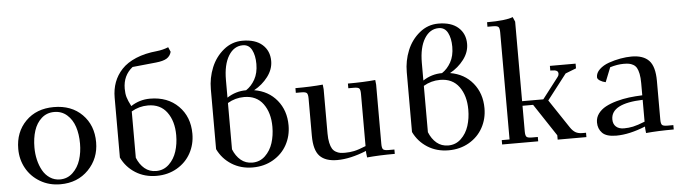

<svg xmlns="http://www.w3.org/2000/svg" viewBox="-47 -938 4031 1137"><g transform="rotate(-5 1968.5 -369.5)"><path d="M41 -223.1Q41 -323.2 104.7 -387.7Q168.5 -452.1 272 -452.1Q376.5 -452.1 440.2 -388.2Q503.9 -324.2 503.9 -223.1Q503.9 -126.5 439 -59.8Q374 6.8 272 6.8Q205.1 6.8 151.9 -24.7Q98.6 -56.2 69.8 -108.4Q41 -160.6 41 -223.1ZM137.2 -223.1Q137.2 -185.1 145.5 -149.9Q153.8 -114.7 169.9 -85.9Q186 -57.1 212.4 -39.6Q238.8 -22 272 -22Q316.4 -22 348.1 -52.2Q379.9 -82.5 394 -127Q408.2 -171.4 408.2 -223.1Q408.2 -278.8 393.8 -323Q379.4 -367.2 347.9 -395Q316.4 -422.9 272 -422.9Q227.5 -422.9 196.5 -395Q165.5 -367.2 151.4 -323Q137.2 -278.8 137.2 -223.1Z M636.2 -120.1V-476.1Q636.2 -525.4 651.6 -567.1Q667 -608.9 699 -643.1Q731 -677.2 784.4 -699.7Q837.9 -722.2 909.2 -729Q945.3 -732.9 978 -746.1L990.2 -717.8Q983.4 -692.4 962.4 -679.4Q941.4 -666.5 897.9 -662.1L757.8 -647.9Q700.2 -602.1 700.2 -523.9Q700.2 -495.1 706.3 -473.6Q712.4 -452.1 730 -418Q781.7 -452.1 843.8 -452.1Q948.2 -452.1 1012.2 -388.2Q1076.2 -324.2 1076.2 -223.1Q1076.2 -160.2 1047.6 -107.9Q1019 -55.7 965.3 -24.4Q911.6 6.8 843.8 6.8Q772.9 6.8 718.5 -27.6Q664.1 -62 636.2 -120.1ZM730 -110.8Q746.1 -70.3 774.9 -46.1Q803.7 -22 843.8 -22Q888.2 -22 919.9 -52.2Q951.7 -82.5 965.8 -127Q980 -171.4 980 -223.1Q980 -306.6 940.9 -359.9Q901.9 -413.1 828.1 -413.1Q775.4 -413.1 730 -386.2Z M1208 -120.1V-476.1Q1208 -543.5 1232.9 -604.5Q1257.8 -665.5 1307.1 -705.8Q1356.4 -746.1 1418.9 -746.1Q1495.6 -746.1 1537.1 -709.2Q1578.6 -672.4 1578.6 -611.8Q1578.6 -562.5 1545.4 -518.8Q1512.2 -475.1 1462.9 -448.2Q1547.4 -434.1 1597.7 -372.8Q1647.9 -311.5 1647.9 -223.1Q1647.9 -160.2 1619.4 -107.9Q1590.8 -55.7 1537.1 -24.4Q1483.4 6.8 1415.5 6.8Q1344.7 6.8 1290.3 -27.6Q1235.8 -62 1208 -120.1ZM1301.8 -110.8Q1317.9 -70.3 1346.7 -46.1Q1375.5 -22 1415.5 -22Q1460 -22 1491.7 -52.2Q1523.4 -82.5 1537.6 -127Q1551.8 -171.4 1551.8 -223.1Q1551.8 -306.6 1512.7 -359.9Q1473.6 -413.1 1399.9 -413.1Q1347.2 -413.1 1301.8 -386.2ZM1301.8 -418Q1353.5 -452.1 1415.5 -452.1Q1447.3 -472.7 1468.5 -510.5Q1489.7 -548.3 1489.7 -602.1Q1489.7 -652.8 1472.4 -686Q1455.1 -719.2 1418.9 -719.2Q1366.2 -719.2 1334 -666.7Q1301.8 -614.3 1301.8 -522.9Z M1707.5 -411.1V-439Q1800.8 -439 1870.6 -445.8L1873.5 -418V-154.8Q1873.5 -122.6 1878.7 -99.6Q1883.8 -76.7 1891.8 -63.7Q1899.9 -50.8 1913.1 -43.5Q1926.3 -36.1 1938.2 -34.2Q1950.2 -32.2 1967.8 -32.2Q1994.6 -32.2 2021 -37.6Q2047.4 -43 2091.3 -61V-371.1Q2091.3 -396.5 2084.2 -403.8Q2077.1 -411.1 2052.7 -411.1H2019.5V-439Q2112.8 -439 2182.6 -445.8L2185.5 -418V-65.9Q2185.5 -41 2192.6 -33.4Q2199.7 -25.9 2224.6 -25.9H2259.8V0Q2165 0 2094.7 6.8L2091.3 -21V-32.2Q1995.1 6.8 1917.5 6.8Q1847.7 6.8 1813.7 -28.6Q1779.8 -64 1779.8 -149.9V-371.1Q1779.8 -396 1772.7 -403.6Q1765.6 -411.1 1740.7 -411.1Z M2372.6 -120.1V-476.1Q2372.6 -543.5 2397.5 -604.5Q2422.4 -665.5 2471.7 -705.8Q2521 -746.1 2583.5 -746.1Q2660.2 -746.1 2701.7 -709.2Q2743.2 -672.4 2743.2 -611.8Q2743.2 -562.5 2710 -518.8Q2676.8 -475.1 2627.4 -448.2Q2711.9 -434.1 2762.2 -372.8Q2812.5 -311.5 2812.5 -223.1Q2812.5 -160.2 2783.9 -107.9Q2755.4 -55.7 2701.7 -24.4Q2647.9 6.8 2580.1 6.8Q2509.3 6.8 2454.8 -27.6Q2400.4 -62 2372.6 -120.1ZM2466.3 -110.8Q2482.4 -70.3 2511.2 -46.1Q2540 -22 2580.1 -22Q2624.5 -22 2656.2 -52.2Q2688 -82.5 2702.1 -127Q2716.3 -171.4 2716.3 -223.1Q2716.3 -306.6 2677.2 -359.9Q2638.2 -413.1 2564.5 -413.1Q2511.7 -413.1 2466.3 -386.2ZM2466.3 -418Q2518.1 -452.1 2580.1 -452.1Q2611.8 -472.7 2633.1 -510.5Q2654.3 -548.3 2654.3 -602.1Q2654.3 -652.8 2637 -686Q2619.6 -719.2 2583.5 -719.2Q2530.8 -719.2 2498.5 -666.7Q2466.3 -614.3 2466.3 -522.9Z M2872.1 -702.1V-729Q2983.9 -729 3025.9 -746.1L3038.1 -717.8V-245.1H3164.1L3260.3 -370.1Q3267.1 -378.4 3267.1 -388.2Q3267.1 -400.9 3257.6 -406Q3248 -411.1 3228 -411.1H3220.2V-439H3373V-411.1L3309.1 -386.2L3192.9 -235.8L3306.2 -65.9Q3320.3 -44.9 3336.4 -35.4Q3352.5 -25.9 3377 -25.9H3398.9V0H3228V-25.9L3101.1 -217.8H3038.1V-65.9Q3038.1 -41 3045.2 -33.4Q3052.2 -25.9 3077.1 -25.9H3112.3V0H2897.9V-25.9H2944.3V-662.1Q2944.3 -687 2937.3 -694.6Q2930.2 -702.1 2905.3 -702.1Z M3468.8 -81.1Q3468.8 -109.9 3485.8 -133.1Q3502.9 -156.2 3530.5 -171.1Q3558.1 -186 3595.7 -196.5Q3633.3 -207 3671.1 -211.7Q3709 -216.3 3750 -217.8V-290Q3750 -322.8 3745.4 -345.5Q3740.7 -368.2 3733.2 -381.3Q3725.6 -394.5 3712.9 -401.6Q3700.2 -408.7 3687.5 -410.9Q3674.8 -413.1 3655.8 -413.1Q3618.7 -413.1 3575.2 -399.9L3541 -314Q3522 -317.9 3507.1 -327.4Q3492.2 -336.9 3492.2 -348.1Q3492.2 -373.5 3514.4 -394.5Q3536.6 -415.5 3570.6 -427.5Q3604.5 -439.5 3639.9 -445.8Q3675.3 -452.1 3706.1 -452.1Q3775.9 -452.1 3809.8 -416.5Q3843.8 -380.9 3843.8 -294.9V-65.9Q3843.8 -41 3850.8 -33.4Q3857.9 -25.9 3882.8 -25.9H3918V0Q3822.8 0 3752.9 6.8L3750 -21V-32.2Q3653.8 6.8 3576.2 6.8Q3517.6 6.8 3493.2 -18.1Q3468.8 -43 3468.8 -81.1ZM3561 -90.8Q3561 -63.5 3577.9 -47.9Q3594.7 -32.2 3626 -32.2Q3652.8 -32.2 3679.4 -37.8Q3706.1 -43.5 3750 -61V-190.9Q3561 -185.1 3561 -90.8Z"/></g></svg>

Font: Dihjauti S
Style: Bold
Weight: 700
Designer: T. Christopher White
Version: Version 3.0.0